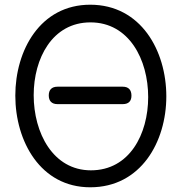

<svg xmlns="http://www.w3.org/2000/svg" viewBox="-20 -785 771 815"><path d="M364 -690C528 -690 609 -532 609 -373C609 -216 530 -62 366 -62C205 -62 123 -221 123 -381C123 -537 202 -690 364 -690ZM501 -343C526 -343 538 -356 538 -379C538 -403 526 -417 501 -417H224C199 -417 187 -403 187 -380C187 -357 199 -343 224 -343ZM363 -765C151 -765 45 -572 45 -379C45 -185 152 10 363 10C578 10 686 -183 686 -376C686 -570 578 -765 363 -765Z"/></svg>

Font: Numismatica Pro
Style: Regular
Weight: 400
Designer: Chris Hopkins
Foundry: Edward C. D. Hopkins
Version: Version 2.19D